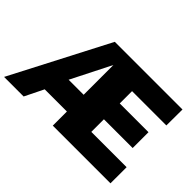

<svg xmlns="http://www.w3.org/2000/svg" viewBox="-123 -1034 1346 1346"><g transform="rotate(45 550.0 -361.5)"><path d="M1055 -160V0H483V-140H263L194 0H0L375 -723H1046L1045 -564H705V-442H990V-285H705V-160ZM483 -306V-601L334 -306Z"/></g></svg>

Font: Public Sans Black
Style: Regular
Weight: 900
Designer: The Public Sans Project Authors: Dan O. Williams and USWDS (Libre Franklin designed by Pablo Impallari and Rodrigo Fuenz
Version: Version 1.007